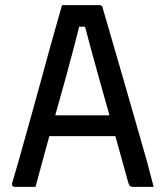

<svg xmlns="http://www.w3.org/2000/svg" viewBox="-20 -726 640 746"><path d="M141 -278H362Q374 -278 385.5 -278Q397 -278 408 -278L436 -288L445 -243L455 -197H151Q148 -197 145.5 -198.5Q143 -200 141.5 -202.5Q140 -205 140 -208ZM118 0Q98 0 78 0Q58 0 37 0Q33 0 30.5 -2Q28 -4 27 -7Q26 -10 27 -14Q38 -50 51 -96Q64 -142 78.5 -194Q93 -246 108.5 -301.5Q124 -357 139 -412Q154 -467 168.5 -520Q183 -573 196.5 -620Q210 -667 221 -706Q261 -706 298.5 -706Q336 -706 367 -706Q371 -706 373.5 -704.5Q376 -703 377.5 -701Q379 -699 379 -695Q399 -626 420 -554Q441 -482 462.5 -407.5Q484 -333 506 -256Q528 -179 551 -99Q557 -74 564 -49.5Q571 -25 577 0Q556 0 535.5 0Q515 0 497 0Q491 0 487.5 -1.5Q484 -3 481.5 -8.5Q479 -14 476 -25Q458 -90 439 -158.5Q420 -227 401 -293.5Q382 -360 364.5 -423Q347 -486 332 -541Q317 -596 306 -639L329 -622H269L292 -639Q281 -595 267.5 -543.5Q254 -492 237.5 -431.5Q221 -371 201.5 -302.5Q182 -234 161 -158.5Q140 -83 118 0Z"/></svg>

Font: Rec Mono Linear
Style: Regular
Weight: 400
Monospace: yes
Version: Version 1.085; ttfautohint (v1.8.4.7-5d5b)